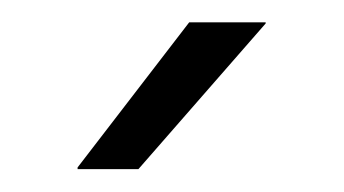

<svg xmlns="http://www.w3.org/2000/svg" viewBox="-20 -702 308 172"><path d="M149.5 -682H218V-681L104 -550.5H49.5V-552Z"/></svg>

Font: Anek Bangla Medium Light
Style: Regular
Weight: 300
Version: Version 1.003